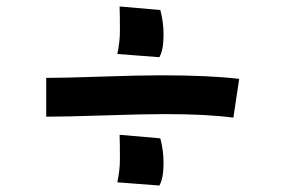

<svg xmlns="http://www.w3.org/2000/svg" viewBox="-20 -596 873 594"><path d="M720 -352 702 -232Q621 -243 489 -243Q426 -243 303.5 -239Q181 -235 123 -235V-355Q177 -355 293.5 -359Q410 -363 479 -363Q628 -363 720 -352ZM350 -179 476 -168Q486 -130 486 -92Q486 -44 473 -22L343 -32Q351 -70 351 -102Q351 -154 350 -179ZM350 -576 476 -565Q486 -527 486 -489Q486 -441 473 -419L343 -429Q351 -467 351 -499Q351 -551 350 -576Z"/></svg>

Font: Boogaloo
Style: Regular
Weight: 400
Designer: John Vargas Beltran
Foundry: John Vargas Beltran
Version: Version 1.001